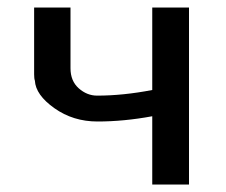

<svg xmlns="http://www.w3.org/2000/svg" viewBox="-20 -492 602 512"><path d="M71 -294V-472H168V-310Q168 -276 190 -256.5Q212 -237 239 -237Q308 -237 386 -252V-472H484V0H386V-182Q310 -168 240 -168Q175 -168 125 -203.5Q75 -239 73 -277Q71 -282 71 -294Z"/></svg>

Font: Coval
Style: Medium
Weight: 500
Foundry: Context Ltd
Version: Version 001.000